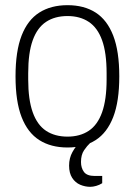

<svg xmlns="http://www.w3.org/2000/svg" viewBox="-20 -558 521 742"><path d="M241 12Q177 12 132 -16.5Q87 -45 63.5 -105.5Q40 -166 40 -263Q40 -360 63.5 -420.5Q87 -481 132 -509.5Q177 -538 241 -538Q305 -538 349.5 -509.5Q394 -481 417.5 -420.5Q441 -360 441 -263Q441 -166 417.5 -105.5Q394 -45 349.5 -16.5Q305 12 241 12ZM241 -30Q289 -30 323 -52.5Q357 -75 374.5 -124Q392 -173 392 -251V-275Q392 -354 374.5 -402.5Q357 -451 323 -473.5Q289 -496 241 -496Q192 -496 158 -473.5Q124 -451 106.5 -402.5Q89 -354 89 -275V-251Q89 -173 106.5 -124Q124 -75 158 -52.5Q192 -30 241 -30ZM329 164Q309 164 290 156Q271 148 259 129.5Q247 111 247 82Q247 53 260 29.5Q273 6 292 -12H328V-5Q317 5 305 22.5Q293 40 293 68Q293 91 304.5 106.5Q316 122 346 122H375V150Q364 157 351.5 160.5Q339 164 329 164Z"/></svg>

Font: Archivo SemiCondensed Thin
Style: Regular
Weight: 250
Width: 4
Designer: Hector Gatti
Foundry: Omnibus-Type
Version: Version 2.001